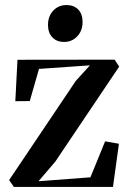

<svg xmlns="http://www.w3.org/2000/svg" viewBox="-20 -738 511 758"><path d="M335 -480 134 -466 97.5 -339 40.5 -338.5 49 -502 432.5 -502.5 450.5 -475 198 -99.5 132 -22.5 337 -38 395 -180 449.5 -170.5 426 0H35L16 -27L279.5 -419ZM232.5 -572.5Q204 -572.5 186.8 -590.5Q169.5 -608.5 169.5 -639.5Q169.5 -674 190.2 -696Q211 -718 242 -718H243Q271.5 -718 288.8 -700.5Q306 -683 306 -651Q306 -617 285.2 -594.8Q264.5 -572.5 233.5 -572.5Z"/></svg>

Font: Merriweather 144pt SemiBold
Style: Regular
Weight: 600
Version: Version 2.100